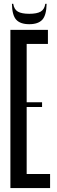

<svg xmlns="http://www.w3.org/2000/svg" viewBox="-20 -964 293 984"><path d="M33.3 -811.1H116.7V0H33.3ZM45.6 -738.9V-811.1H225.6V-738.9ZM195.6 -415.6H91.1V-440H195.6ZM45.6 0V-72.2H236.7V0ZM47.8 -944.4H41.1Q42.2 -885.6 63.3 -862.8Q84.4 -840 130 -840Q175.6 -840 196.7 -862.8Q217.8 -885.6 218.9 -944.4H212.2Q207.8 -915.6 188.3 -904.4Q168.9 -893.3 130 -893.3Q91.1 -893.3 71.7 -904.4Q52.2 -915.6 47.8 -944.4Z"/></svg>

Font: Le Murmure
Style: Regular
Weight: 600
Width: 2
Designer: Jeremy Landes, Alexander Slobzheninov (Cyrillic)
Foundry: Velvetyne Type Foundry
Version: Version 1.0